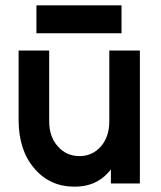

<svg xmlns="http://www.w3.org/2000/svg" viewBox="-20 -690 606 722"><path d="M50 -500V-238Q50 -183 64.5 -137.5Q79 -92 108 -58Q166 12 261 12Q338 12 385 -39Q388 -42 391 -45.5Q394 -49 397 -53V0H506V-500H391V-234Q391 -175 359 -139Q327 -103 279 -103Q230 -103 198 -139Q165 -175 165 -234V-500ZM117 -565H437V-670H117Z"/></svg>

Font: Unageo
Style: SemiBold
Weight: 600
Designer: Richard Sepsi
Foundry: Richard Sepsi
Version: Version 2.000